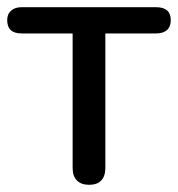

<svg xmlns="http://www.w3.org/2000/svg" viewBox="-22 -507 495 534"><path d="M226 7Q204 7 192 -5Q180 -17 180 -40V-414H38Q-2 -414 -2 -451Q-2 -468 9 -477.5Q20 -487 38 -487H412Q453 -487 453 -451Q453 -433 442.5 -423.5Q432 -414 412 -414H271V-40Q271 -17 259.5 -5Q248 7 226 7Z"/></svg>

Font: Nunito Medium
Style: Regular
Weight: 500
Designer: Vernon Adams
Foundry: Vernon Adams
Version: Version 3.602